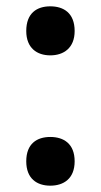

<svg xmlns="http://www.w3.org/2000/svg" viewBox="-20 -574 319 607"><path d="M63 -476C63 -422 97 -399 139 -399C181 -399 216 -422 216 -476C216 -533 181 -554 139 -554C97 -554 63 -533 63 -476ZM63 -64C63 -9 97 13 139 13C181 13 216 -9 216 -64C216 -120 181 -141 139 -141C97 -141 63 -120 63 -64Z"/></svg>

Font: Noto Sans Ol Chiki SemiBold
Style: Regular
Weight: 600
Designer: Monotype Design Team, Lewis McGuffie
Foundry: Monotype Imaging Inc.
Version: Version 2.003